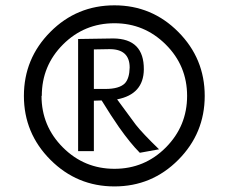

<svg xmlns="http://www.w3.org/2000/svg" viewBox="-20 -667 836 702"><path d="M132.8 -316.4H131.8Q131.8 -206.1 210 -127.9Q288.1 -49.8 398.4 -49.8Q508.8 -49.8 586.4 -127.9Q664.1 -206.1 664.1 -316.4Q664.1 -426.8 585.9 -504.4Q507.8 -582 398.4 -582Q288.1 -582 210.4 -504.4Q132.8 -426.8 132.8 -316.4ZM67.4 -316.4Q67.4 -453.1 164.1 -550.3Q260.7 -647.5 398.4 -647.5Q535.2 -647.5 631.8 -550.3Q728.5 -453.1 728.5 -316.4Q728.5 -179.7 631.8 -82.5Q535.2 14.6 398.4 14.6Q261.7 14.6 164.6 -82.5Q67.4 -179.7 67.4 -316.4ZM491.2 -108.4Q457 -142.6 415 -202.1Q387.7 -241.2 351.6 -299.8L323.2 -298.8V-114.3H265.6V-524.4Q362.3 -526.4 394.5 -526.4Q506.8 -525.4 505.9 -413.1Q504.9 -322.3 408.2 -303.7Q442.4 -256.8 476.6 -210.9Q501 -179.7 561.5 -121.1ZM378.9 -487.3 323.2 -486.3V-341.8H365.2Q416 -341.8 436.5 -362.3Q453.1 -379.9 454.1 -419.9Q454.1 -488.3 378.9 -487.3Z"/></svg>

Font: Puritan
Style: Bold
Weight: 700
Version: 2.1